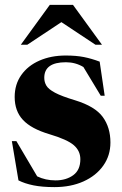

<svg xmlns="http://www.w3.org/2000/svg" viewBox="-20 -752 500 785"><path d="M249 -525Q291 -525 322.8 -518.8Q354.5 -512.5 387.5 -500L408 -360.5H392L321 -478Q288.5 -497.5 249.5 -497.5Q161 -497.5 161 -434Q161 -416 169.8 -401.5Q178.5 -387 205.2 -372.8Q232 -358.5 287 -342Q368.5 -317 400 -274Q431.5 -231 431.5 -169.5Q431.5 -116 402.2 -74.8Q373 -33.5 321.2 -10.2Q269.5 13 202.5 13Q152.5 13 116.8 5.8Q81 -1.5 55.5 -14.5L28.5 -175H47L132 -31Q166 -14.5 207 -14.5Q250.5 -14.5 279.5 -35.8Q308.5 -57 308.5 -101Q308.5 -135 282 -158.2Q255.5 -181.5 181.5 -203.5Q107.5 -225.5 73.8 -261.8Q40 -298 40 -355.5Q40 -407 67 -445.2Q94 -483.5 141.2 -504.2Q188.5 -525 249 -525ZM65 -569 183.5 -732H278.5L397 -569H370.5L231 -661.5L91.5 -569Z"/></svg>

Font: Newsreader 72pt
Style: Bold
Weight: 700
Designer: Hugues Gentile
Foundry: Production Type
Version: Version 1.003; ttfautohint (v1.8.3)